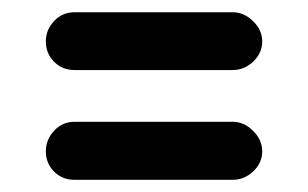

<svg xmlns="http://www.w3.org/2000/svg" viewBox="-20 -401 505 315"><path d="M102.1 -286.1Q82 -286.1 68.6 -299.8Q55.2 -313.5 55.2 -333Q55.2 -352.1 68.8 -366.5Q82.5 -380.9 102.1 -380.9H361.8Q380.4 -380.9 395.3 -366.2Q410.2 -351.6 410.2 -333Q410.2 -314 395.5 -300Q380.9 -286.1 361.8 -286.1ZM102.1 -106Q82 -106 68.6 -119.6Q55.2 -133.3 55.2 -152.8Q55.2 -171.9 68.8 -186.5Q82.5 -201.2 102.1 -201.2H361.8Q380.4 -201.2 395.3 -186.3Q410.2 -171.4 410.2 -152.8Q410.2 -133.8 395.5 -119.9Q380.9 -106 361.8 -106Z"/></svg>

Font: Comic Neue
Style: Bold
Weight: 700
Designer: Craig Rozynski
Foundry: Craig Rozynski
Version: Version 2.003;hotconv 1.0.109;makeotfexe 2.5.65596